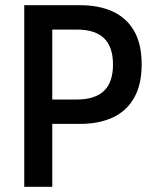

<svg xmlns="http://www.w3.org/2000/svg" viewBox="-20 -720 586 740"><path d="M73.5 0V-700H288Q361 -700 414.2 -675.8Q467.5 -651.5 496.8 -601Q526 -550.5 526 -472Q526 -394 497 -343Q468 -292 414.5 -267.2Q361 -242.5 288.5 -242.5H181.5V0ZM181.5 -336.5H276.5Q346 -336.5 380.8 -369.8Q415.5 -403 415.5 -471.5Q415.5 -539 381.2 -572.5Q347 -606 276 -606H181.5Z"/></svg>

Font: Cabin SemiCondensedMedium
Style: Regular
Weight: 500
Width: 4
Designer: Pablo Impallari
Foundry: Pablo Impallari. http://www.impallari.com Igino Marini. http://www.ikern.com
Version: Version 3.001